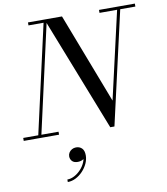

<svg xmlns="http://www.w3.org/2000/svg" viewBox="-144 -840 1080 1242"><g transform="rotate(-10 396.0 -219.0)"><path d="M531.5 10 233.5 -750H348.5L576 -157L711.5 -750H732L559 10ZM-35 0V-19.5H197V0ZM59.5 0 224 -730.5H125V-750H248.5L80 0ZM591.5 -730.5V-750H827V-730.5ZM199.5 311.5V295Q223 295 246.5 282.5Q270 270 289.2 249.2Q308.5 228.5 319 203.2Q329.5 178 327 152.5H343Q343 165 334.8 174.5Q326.5 184 313.5 189.2Q300.5 194.5 287 194.5Q261 194.5 249 181.2Q237 168 237 149.5Q237 136.5 244 125.2Q251 114 263.2 107Q275.5 100 290.5 100Q314 100 329 115Q344 130 344 161.5Q344 188.5 331.8 215Q319.5 241.5 298.8 263.5Q278 285.5 252.2 298.5Q226.5 311.5 199.5 311.5Z"/></g></svg>

Font: Bodoni Moda
Style: Italic
Weight: 400
Italic angle: -13°
Designer: Owen Earl
Foundry: indestructible type
Version: Version 2.005